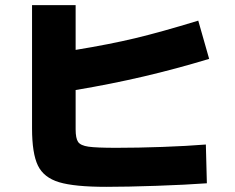

<svg xmlns="http://www.w3.org/2000/svg" viewBox="-20 -724 904 740"><path d="M103.5 -229.5V-704.1H271.5V-531.7Q402.8 -553.2 501 -576.7Q599.1 -600.1 744.1 -644.5L786.1 -497.1Q658.7 -458.5 533.4 -429.2Q408.2 -399.9 271.5 -377V-225.6Q271.5 -190.9 281 -177Q290.5 -163.1 321 -158.7Q351.6 -154.3 427.7 -154.3Q511.2 -154.3 605.7 -157.7Q700.2 -161.1 773.4 -167L777.3 -17.6Q696.8 -11.7 582.5 -7.8Q468.3 -3.9 389.6 -3.9Q267.1 -3.9 207.8 -21.7Q148.4 -39.6 126 -86.2Q103.5 -132.8 103.5 -229.5Z"/></svg>

Font: Pretendard GOV Black
Style: Regular
Weight: 900
Designer: Base glyphs from Inter by Rasmus Andersson; Hangeul glyphs from Noto Sans CJK(Source Han Sans) by Jang Soo-young and Kan
Foundry: Kil Hyung-jin
Version: Version 1.309